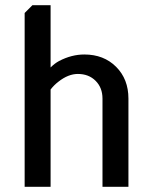

<svg xmlns="http://www.w3.org/2000/svg" viewBox="-20 -720 585 740"><path d="M75 0V-670L105 -700H175V-460Q191 -476 208 -485Q256 -510 305 -510Q380 -510 427.5 -462.5Q475 -415 475 -340V0H375V-340Q375 -382 348.5 -408.5Q322 -435 280 -435Q243 -435 205 -405Q188 -392 175 -375V0Z"/></svg>

Font: Scada
Style: Regular
Weight: 400
Designer: Jovanny Lemonad
Foundry: Jovanny Lemonad
Version: Version 4.100;PS 004.100;hotconv 1.0.88;makeotf.lib2.5.64775